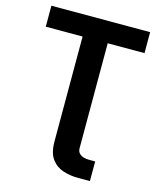

<svg xmlns="http://www.w3.org/2000/svg" viewBox="-134 -822 935 1122"><g transform="rotate(15 334.0 -261.0)"><path d="M35.5 -727.3H632.8V-600.5H410.2V33.4Q410.2 50.1 417.3 60.4Q424.4 70.7 435.5 76.3Q446.7 82 460.6 83.8Q474.4 85.6 487.9 85.6H518.1V204.5H447.8Q424.4 204.5 402 201.3Q379.6 198.2 357.2 191.1Q313.9 177.6 285.9 140.6Q258.2 104 258.2 33.4V-600.5H35.5Z"/></g></svg>

Font: Inter P
Style: Bold
Weight: 700
Designer: Rasmus Andersson
Foundry: rsms
Version: Version 3.018;git-588b23468